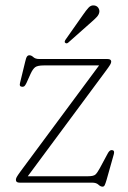

<svg xmlns="http://www.w3.org/2000/svg" viewBox="-20 -684 481 719"><path d="M374.5 -416 84 -24H309.5Q330.5 -24 337.5 -30.5Q344.5 -37 354 -54.5L383 -108.5Q390 -122 398 -122Q410 -122 406.5 -107.5L379 -10Q375 3.5 372.2 9.2Q369.5 15 364 15Q356.5 15 348.5 7.5Q340.5 0 325 0H53.5Q39.5 0 39.5 -10.5Q39.5 -15 42.5 -20.8Q45.5 -26.5 57.5 -43L351 -439H144Q121 -439 112 -432.5Q103 -426 94.5 -407.5L79 -373Q74.5 -364 71.5 -361.5Q68.5 -359 64 -359Q51 -359 55 -373.5L74 -451.5Q77.5 -467.5 81 -472.2Q84.5 -477 90 -477Q97.5 -477 105 -470Q112.5 -463 127.5 -463H382.5Q396.5 -463 396.5 -453Q396.5 -448.5 392.2 -441.2Q388 -434 374.5 -416ZM290.5 -628Q302.5 -645.5 311.8 -655.5Q321 -665.5 333.5 -663.5Q343 -662 348 -654.8Q353 -647.5 352 -639Q350.5 -629 342.2 -620.2Q334 -611.5 323 -602L235 -524Q229 -519.5 224.5 -523.5Q221.5 -525.5 222.5 -529Q223.5 -532.5 225.5 -535.5Z"/></svg>

Font: Fraunces 9pt Soft Thin
Style: Regular
Weight: 100
Version: Version 1.000;[b76b70a41]